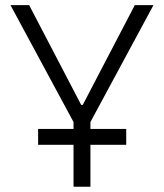

<svg xmlns="http://www.w3.org/2000/svg" viewBox="-20 -713 626 733"><path d="M125.5 -160.2H260.7V0H325.2V-160.2H461.9V-220.7H325.2V-247.1L565.9 -693.4H494.6L295.9 -312.5H290L91.3 -693.4H20L260.7 -247.1V-220.7H125.5Z"/></svg>

Font: Cascadia Mono Light
Style: Regular
Weight: 300
Monospace: yes
Designer: Aaron Bell
Foundry: Saja Typeworks
Version: Version 2404.023